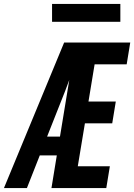

<svg xmlns="http://www.w3.org/2000/svg" viewBox="-45 -950 678 970"><path d="M-25 0 279 -735H613L595 -625H433L402 -437H540L522 -327H384L348 -110H510L492 0H215L242 -165H156L91 0ZM193 -260H258L305 -546Q300 -532 294.5 -518Q289 -504 284 -490ZM218 -840V-930H563V-840Z"/></svg>

Font: Iosevka Extrabold Extended
Style: Italic
Weight: 800
Width: 7
Italic angle: -9°
Monospace: yes
Designer: Belleve Invis
Foundry: Belleve Invis
Version: Version 32.5.0; ttfautohint (v1.8.4)